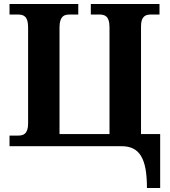

<svg xmlns="http://www.w3.org/2000/svg" viewBox="-20 -734 855 964"><path d="M784.2 210H717.8Q717.8 154.3 710.7 114.7Q703.6 75.2 688.2 49.6Q672.9 23.9 648.7 12Q624.5 0 589.8 0H27.8V-53.2H69.8Q80.1 -53.2 89.4 -55.2Q98.6 -57.1 105.7 -63.7Q112.8 -70.3 116.9 -82.3Q121.1 -94.2 121.1 -113.8V-596.2Q121.1 -617.7 117.2 -630.4Q113.3 -643.1 106.2 -649.9Q99.1 -656.7 89.8 -658.9Q80.6 -661.1 69.8 -661.1H27.8V-713.9H373V-661.1H330.1Q319.3 -661.1 310.1 -658.9Q300.8 -656.7 293.9 -649.9Q287.1 -643.1 283 -630.4Q278.8 -617.7 278.8 -596.2V-61H529.8V-596.2Q529.8 -617.7 525.9 -630.4Q522 -643.1 514.9 -649.9Q507.8 -656.7 498.5 -658.9Q489.3 -661.1 479 -661.1H436V-713.9H780.8V-661.1H738.8Q728.5 -661.1 719.5 -659.2Q710.4 -657.2 703.4 -650.9Q696.3 -644.5 692.1 -632.8Q688 -621.1 688 -601.1V-61H784.2Z"/></svg>

Font: Droid Serif
Style: Bold
Weight: 700
Designer: Monotype Design team
Foundry: Monotype Imaging Inc.
Version: Version 1.03